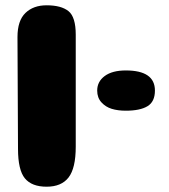

<svg xmlns="http://www.w3.org/2000/svg" viewBox="-20 -705 638 725"><path d="M266 -151Q266 -70 239 -35Q212 0 156 0Q100 0 74 -31.5Q48 -63 48 -143L46 -565Q46 -627 76 -656Q106 -685 156 -685Q211 -685 238.5 -663Q266 -641 266 -574ZM347 -363Q347 -397 375.5 -418Q404 -439 455 -439Q565 -439 565 -363Q565 -321 537 -304Q509 -287 455 -287Q425 -287 402 -294Q379 -301 363 -318.5Q347 -336 347 -363Z"/></svg>

Font: Coiny 2.0
Style: Regular
Weight: 400
Version: Version 1.001 July 11, 2018